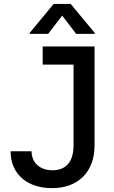

<svg xmlns="http://www.w3.org/2000/svg" viewBox="-20 -969 592 999"><path d="M362.6 -632.8H202.1V-727.3H471.9V-211.6Q471.9 -159.4 456.1 -118.3Q440.3 -77.1 411.4 -48.7Q382.5 -20.2 341.6 -5.1Q300.8 9.9 250.7 9.9Q204.9 9.9 165.5 -2.5Q126.1 -14.9 97.1 -39.2Q68.2 -63.6 51.7 -99.4Q35.2 -135.3 35.2 -181.8H144.2Q144.2 -159.8 152 -141.5Q159.8 -123.2 174 -110.3Q188.2 -97.3 208.3 -90.2Q228.3 -83.1 253.6 -83.1Q305.8 -83.1 334 -115.6Q362.2 -148.1 362.6 -211.6ZM347.7 -948.6H259.2L134.6 -798V-792.7H230.5L303.6 -887.9L376.4 -792.7H472.7V-798Z"/></svg>

Font: Linik Sans Medium
Style: Regular
Weight: 500
Designer: Rasmus Andersson (font), Cristiano Sobral (main changes)
Foundry: rsms
Version: Version 3.018;June 1, 2022;FontCreator 14.0.0.2814 64-bit; t